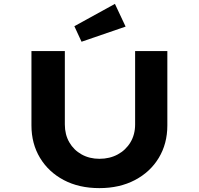

<svg xmlns="http://www.w3.org/2000/svg" viewBox="-20 -963 1024 989"><path d="M492 6Q387 6 308.5 -35.5Q230 -77 186 -150Q142 -223 142 -317V-700H314V-322Q314 -270 337 -230Q360 -190 400.5 -167.5Q441 -145 492 -145Q545 -145 586.5 -167.5Q628 -190 652 -230Q676 -270 676 -322V-700H842V-317Q842 -223 798 -150Q754 -77 675 -35.5Q596 6 492 6ZM400 -748 363 -828 572 -943 627 -826Z"/></svg>

Font: Lexend Peta
Style: Bold
Weight: 700
Designer: Bonnie Shaver-Troup, Thomas Jockin
Foundry: Lexend
Version: Version 1.007